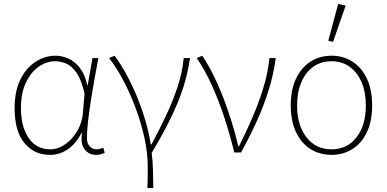

<svg xmlns="http://www.w3.org/2000/svg" viewBox="-20 -772 1958 972"><path d="M232 12Q154 12 104 -47.5Q54 -107 54 -225Q54 -310 83 -369Q112 -428 159.5 -459Q207 -490 262 -490Q294 -490 326.5 -475.5Q359 -461 384.5 -428Q410 -395 422 -340H424L448 -478H478Q468 -426 458 -370Q448 -314 439.5 -259.5Q431 -205 425.5 -156.5Q420 -108 420 -70Q420 -46 434.5 -31Q449 -16 468 -16Q477 -16 486.5 -18.5Q496 -21 503 -24L510 2Q503 5 492 8.5Q481 12 466 12Q430 12 408 -16.5Q386 -45 396 -100H394Q333 12 232 12ZM234 -16Q274 -16 310.5 -41.5Q347 -67 371.5 -109.5Q396 -152 400 -202L408 -298Q392 -370 366.5 -405Q341 -440 313 -451Q285 -462 260 -462Q215 -462 175.5 -434Q136 -406 111 -353.5Q86 -301 86 -225Q86 -131 125 -73.5Q164 -16 234 -16Z M726 180Q727 157 727.5 140.5Q728 124 728 108.5Q728 93 728 72Q728 1 710.5 -77.5Q693 -156 664 -232Q635 -308 600.5 -372Q566 -436 532 -478L560 -490Q588 -453 616.5 -401.5Q645 -350 670.5 -289.5Q696 -229 715 -165Q734 -101 743 -41H747Q784 -110 818.5 -182.5Q853 -255 878 -329.5Q903 -404 910 -478H942Q933 -418 917.5 -362Q902 -306 878.5 -249.5Q855 -193 823 -131.5Q791 -70 748 2Q753 42 754.5 90Q756 138 756 180Z M1166 0Q1145 -87 1117 -173Q1089 -259 1054 -337Q1019 -415 976 -478L1004 -490Q1033 -447 1060.5 -391.5Q1088 -336 1111.5 -274.5Q1135 -213 1154 -151Q1173 -89 1186 -32H1190Q1224 -99 1257 -175Q1290 -251 1313.5 -328.5Q1337 -406 1344 -478H1376Q1365 -396 1340.5 -317Q1316 -238 1280.5 -159.5Q1245 -81 1200 0Z M1658 12Q1599 12 1552.5 -17Q1506 -46 1479 -102Q1452 -158 1452 -238Q1452 -319 1479 -375Q1506 -431 1552.5 -460.5Q1599 -490 1658 -490Q1717 -490 1763.5 -460.5Q1810 -431 1837 -375Q1864 -319 1864 -238Q1864 -158 1837 -102Q1810 -46 1763.5 -17Q1717 12 1658 12ZM1658 -16Q1738 -16 1785 -77Q1832 -138 1832 -238Q1832 -305 1810.5 -355.5Q1789 -406 1750 -434Q1711 -462 1658 -462Q1605 -462 1566 -434Q1527 -406 1505.5 -355.5Q1484 -305 1484 -238Q1484 -138 1531.5 -77Q1579 -16 1658 -16ZM1666 -560 1642 -566 1692 -752 1730 -744Z"/></svg>

Font: Source Sans Variable
Style: Regular
Weight: 200
Designer: Paul D. Hunt
Foundry: Adobe Systems Incorporated
Version: Version 3.006;hotconv 1.0.111;makeotfexe 2.5.65597